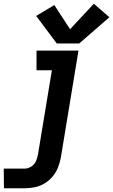

<svg xmlns="http://www.w3.org/2000/svg" viewBox="-62 -800 604 1025"><path d="M-41 205H71Q97 205 124 199.5Q151 194 176 179Q201 164 219.5 141.5Q238 119 248 93Q258 67 263 40L357 -530H133V-425H215L141 23Q138 41 130.5 59Q123 77 106 88.5Q89 100 70 100H-42ZM241 -568H361L522 -708L439 -780L312 -644L228 -773L131 -715Z"/></svg>

Font: Iosevka Sparkle
Style: Bold Italic
Weight: 700
Italic angle: -9°
Designer: Belleve Invis
Foundry: Belleve Invis
Version: Version 4.5.0; ttfautohint (v1.8.3)